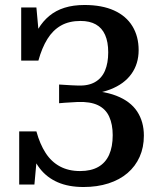

<svg xmlns="http://www.w3.org/2000/svg" viewBox="-20 -740 631 770"><path d="M315 10Q255 10 211.5 -9Q168 -28 140 -64Q112 -100 97 -153L132 -154L118 0H57V-213H126Q140 -162 163 -126.5Q186 -91 220.5 -72.5Q255 -54 301 -54Q345 -54 374 -70.5Q403 -87 417.5 -119Q432 -151 432 -198Q432 -241 418 -272Q404 -303 373 -318Q342 -333 291 -331Q279 -330 266 -329.5Q253 -329 240.5 -328Q228 -327 217 -326V-401Q229 -400 241.5 -399.5Q254 -399 266 -398Q278 -397 291 -397Q333 -395 360.5 -410.5Q388 -426 401 -456.5Q414 -487 414 -530Q414 -572 401.5 -600Q389 -628 364.5 -642Q340 -656 303 -656Q257 -656 224.5 -637.5Q192 -619 170 -583.5Q148 -548 134 -497H65V-710H126L140 -556L106 -557Q116 -595 134 -625Q152 -655 178 -676.5Q204 -698 239 -709Q274 -720 319 -720Q389 -720 437.5 -698Q486 -676 511 -635Q536 -594 536 -539Q536 -484 507 -443.5Q478 -403 422.5 -381.5Q367 -360 289 -360L350 -388V-352L302 -378Q390 -378 446.5 -356Q503 -334 530 -293Q557 -252 557 -196Q557 -149 540 -111Q523 -73 491.5 -46Q460 -19 415 -4.5Q370 10 315 10Z"/></svg>

Font: Roboto Serif 28pt Condensed Medium
Style: Regular
Weight: 500
Width: 3
Designer: Greg Gazdowicz
Foundry: Commercial Type
Version: Version 1.008